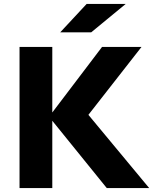

<svg xmlns="http://www.w3.org/2000/svg" viewBox="-20 -953 796 973"><path d="M245 0H79V-715H245V-383L497 -715H697L428 -371L736 0H521L245 -341ZM617 -933 442 -789H285L419 -933Z"/></svg>

Font: Wix Madefor Text ExtraBold
Style: Regular
Weight: 800
Designer: Dalton Maag Ltd
Foundry: Dalton Maag Ltd
Version: Version 3.100